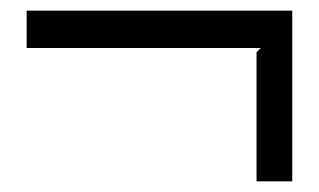

<svg xmlns="http://www.w3.org/2000/svg" viewBox="-20 -390 598 360"><path d="M528 -50H461V-292L469 -300H30V-370H528Z"/></svg>

Font: TypoPRO Sinkin Sans
Style: 300 Light
Weight: 300
Designer: Keith Bates
Foundry: K-Type
Version: Sinkin Sans (version 1.0)  by Keith Bates   •   © 2014   www